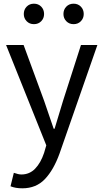

<svg xmlns="http://www.w3.org/2000/svg" viewBox="-20 -787 561 1041"><path d="M109 -711Q109 -735 124.5 -751Q140 -767 164 -767Q188 -767 203.5 -751Q219 -735 219 -711Q219 -688 203.5 -672Q188 -656 164 -656Q140 -656 124.5 -672Q109 -688 109 -711ZM324 -711Q324 -735 339.5 -751Q355 -767 379 -767Q403 -767 418.5 -751Q434 -735 434 -711Q434 -688 418.5 -672Q403 -656 379 -656Q355 -656 339.5 -672Q324 -688 324 -711ZM37 223 55 150Q80 159 96 159Q140 159 170.5 127.5Q201 96 219 42L231 1L13 -543H108L219 -241L271 -89H276L322 -241L419 -543H508L303 45Q271 134 223.5 184Q176 234 101 234Q64 234 37 223Z"/></svg>

Font: Noto Sans SC
Style: Regular
Weight: 400
Designer: Ryoko NISHIZUKA ____ (kana & ideographs); Paul D. Hunt (Latin, Greek & Cyrillic); Wenlong ZHANG ___ (bopomofo); Sandoll 
Foundry: Adobe Systems Incorporated
Version: Version 1.004